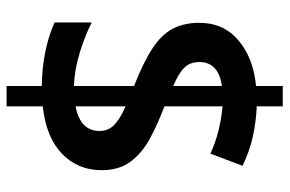

<svg xmlns="http://www.w3.org/2000/svg" viewBox="-164 -634 857 568"><g transform="rotate(90 264.0 -350.5)"><path d="M235 -46Q179 -47 131.5 -57Q84 -67 47 -84V-194Q83 -175 134.5 -159Q186 -143 235 -141V-319Q166 -346 124.5 -373Q83 -400 65.5 -433.5Q48 -467 48 -512Q48 -584 100 -628Q152 -672 235 -680V-759H295V-682Q343 -680 386.5 -670Q430 -660 471 -640L435 -545Q400 -561 364 -569.5Q328 -578 295 -581V-409Q348 -389 390.5 -366Q433 -343 458.5 -309Q484 -275 484 -223Q484 -153 435.5 -106Q387 -59 295 -49V58H235ZM235 -579Q164 -569 164 -512Q164 -485 180.5 -468Q197 -451 235 -435ZM295 -146Q368 -160 368 -217Q368 -243 350 -260.5Q332 -278 295 -294Z"/></g></svg>

Font: Noto Sans Tamil SemiCondensed SemiBold
Style: Regular
Weight: 600
Width: 4
Designer: Jelle Bosma - Monotype Design Team
Foundry: Monotype Imaging Inc.
Version: Version 2.004; ttfautohint (v1.8.4.7-5d5b)